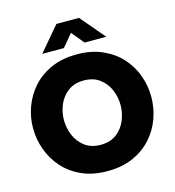

<svg xmlns="http://www.w3.org/2000/svg" viewBox="-137 -1083 1104 1208"><g transform="rotate(-15 415.0 -479.0)"><path d="M207 -809 342 -968H489L624 -809H483L416 -890L348 -809ZM415 10Q319 10 247 -22.5Q175 -55 127 -109.5Q79 -164 54.5 -232Q30 -300 30 -371Q30 -442 54.5 -509.5Q79 -577 127 -631Q175 -685 247 -717.5Q319 -750 415 -750Q511 -750 583 -717.5Q655 -685 703.5 -631Q752 -577 776 -509.5Q800 -442 800 -371Q800 -300 776 -232Q752 -164 703.5 -109.5Q655 -55 583 -22.5Q511 10 415 10ZM415 -161Q477 -161 518 -191.5Q559 -222 579.5 -270.5Q600 -319 600 -371Q600 -423 579.5 -471Q559 -519 518 -549.5Q477 -580 415 -580Q354 -580 313 -549.5Q272 -519 251.5 -471Q231 -423 231 -371Q231 -319 251.5 -270.5Q272 -222 313 -191.5Q354 -161 415 -161Z"/></g></svg>

Font: Be Vietnam Pro Black
Style: Regular
Weight: 900
Designer: Lam Bao, Tony Le, Vietanh Nguyen
Foundry: Yellow Type Foundry
Version: Version 1.002; ttfautohint (v1.8.3)